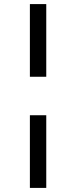

<svg xmlns="http://www.w3.org/2000/svg" viewBox="-20 -780 372 938"><path d="M126 -405V-760H206V-405ZM126 138V-217H206V138Z"/></svg>

Font: IBM Plex Sans Arabic Text
Style: Regular
Weight: 450
Designer: Mike Abbink, Paul van der Laan, Pieter van Rosmalen, Wael Morcos, Khajak Apelian
Foundry: Bold Monday
Version: Version 1.2